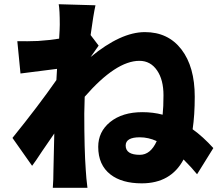

<svg xmlns="http://www.w3.org/2000/svg" viewBox="-20 -837 1040 909"><path d="M722 -169Q682 -187 642 -187Q575 -187 575 -148Q575 -104 642 -104Q693 -104 722 -169ZM447 -621 409 -567Q552 -685 666 -685Q776 -685 839 -603Q902 -521 902 -379Q902 -292 892 -225Q941 -190 990 -136L913 -12Q889 -42 849 -82Q789 31 651 31Q557 31 503 -11Q445 -56 445 -142Q445 -213 501 -259Q559 -306 654 -306Q705 -306 750 -294Q754 -331 754 -386Q754 -459 724 -503Q693 -549 640 -549Q529 -549 381 -379Q379 -323 379 -300Q379 -128 386 -33Q388 5 394 52H230Q233 14 233 -30L237 -205L180 -122Q148 -73 132 -52L39 -184Q162 -336 247 -458L250 -511Q191 -504 77 -489L62 -642Q109 -641 160 -643Q219 -647 260 -654Q263 -701 263 -720Q263 -789 258 -817L432 -812Q422 -767 409 -671Z"/></svg>

Font: Source Han Sans CN Heavy
Style: Bold
Weight: 900
Designer: Ryoko NISHIZUKA (kana & ideographs); Paul D. Hunt (Latin, Greek & Cyrillic); Wenlong ZHANG (bopomofo); Sandoll Communica
Foundry: Adobe Systems Incorporated
Version: Version 1.000;PS 1;hotconv 1.0.78;makeotf.lib2.5.61930